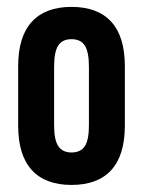

<svg xmlns="http://www.w3.org/2000/svg" viewBox="-20 -517 404 543"><path d="M182.2 6Q108.2 6 69.8 -36.2Q31.4 -78.5 31.4 -161.6V-330Q31.4 -413 69.8 -455.2Q108.2 -497.5 182.2 -497.5Q256.6 -497.5 294.9 -455.2Q333.1 -413 333.1 -330V-161.6Q333.1 -78.5 294.9 -36.2Q256.6 6 182.2 6ZM182.2 -85.8Q208.3 -85.8 219.9 -103.6Q231.5 -121.3 231.5 -162.6V-328Q231.5 -369.9 219.9 -388.1Q208.3 -406.2 182.2 -406.2Q156.2 -406.2 144.6 -388.1Q133 -369.9 133 -328V-162.6Q133 -121.3 144.9 -103.6Q156.8 -85.8 182.2 -85.8Z"/></svg>

Font: Sofia Sans Extra Condensed
Style: Regular
Weight: 400
Designer: Botio Nikoltchev, Ani Petrova
Foundry: lettersoup
Version: Version 4.101